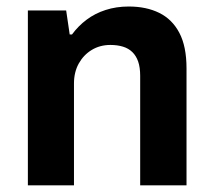

<svg xmlns="http://www.w3.org/2000/svg" viewBox="-20 -558 642 578"><path d="M63.9 0V-526.4H179.2L189.8 -454.3H196.8Q215.5 -479.8 240.7 -498.7Q266 -517.7 298 -528Q330.1 -538.4 367.7 -538.4Q420.5 -538.4 459.4 -519.2Q498.4 -500 519.9 -459.2Q541.5 -418.3 541.5 -352.2V0H402V-329.7Q402 -355.3 395.9 -372.8Q389.8 -390.2 378.3 -401.3Q366.8 -412.5 350 -417.6Q333.2 -422.7 312.3 -422.7Q281 -422.7 256.2 -407.7Q231.5 -392.7 217.1 -366.8Q202.7 -340.8 202.7 -306.9V0Z"/></svg>

Font: Archivo SemiBold
Style: Regular
Weight: 600
Designer: Hector Gatti
Foundry: Omnibus-Type
Version: Version 2.001